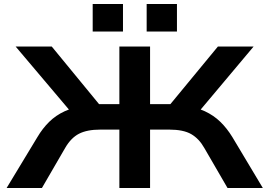

<svg xmlns="http://www.w3.org/2000/svg" viewBox="-20 -937 1343 957"><path d="M13 0 166 -253Q192 -297 225 -329.5Q258 -362 302.5 -382.5Q347 -403 407 -411L343 -368L58 -705H238L491 -397L457 -418H575V-705H728V-418H846L812 -397L1066 -705H1244L961 -368L897 -411Q957 -403 1001 -382.5Q1045 -362 1078 -330Q1111 -298 1138 -254L1290 0H1114L998 -200Q972 -246 933 -268.5Q894 -291 824 -291H728V0H575V-291H480Q414 -291 374 -270.5Q334 -250 305 -200L189 0ZM711 -780V-917H862V-780ZM442 -780V-917H593V-780Z"/></svg>

Font: Nunito Sans 7pt Expanded
Style: Bold
Weight: 700
Width: 7
Designer: Vernon Adams
Foundry: Vernon Adams
Version: Version 3.101;gftools[0.9.27]